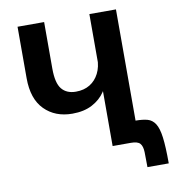

<svg xmlns="http://www.w3.org/2000/svg" viewBox="-90 -781 924 1003"><g transform="rotate(-10 371.5 -280.0)"><path d="M451 -700H592V0H451ZM479 -368Q473 -324 448 -286.5Q423 -249 379.5 -226Q336 -203 274 -203Q183 -203 126.5 -260Q70 -317 70 -427V-700H211V-453Q211 -376 237 -344.5Q263 -313 312 -313Q355 -313 386 -332Q417 -351 434.5 -385.5Q452 -420 452 -466ZM592 -110Q630 -110 655 -103Q680 -96 695.5 -72Q711 -48 717.5 2Q724 52 724 140H611Q611 91 610 60Q609 29 596.5 14.5Q584 0 548 0Z"/></g></svg>

Font: Moderustic SemiBold
Style: Regular
Weight: 600
Designer: Tural Alisoy
Foundry: TAFT Foundry
Version: Version 2.120